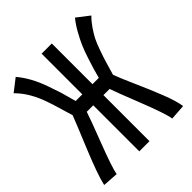

<svg xmlns="http://www.w3.org/2000/svg" viewBox="-192 -767 891 891"><g transform="rotate(-45 253.0 -322.0)"><path d="M320.8 -299.8H280.3V2.4H213.4V-299.8H170.9Q161.1 -268.6 116 -151.4Q70.8 -34.2 64.5 2.9L-12.2 -2.4Q-1 -55.7 53.2 -186.8Q107.4 -317.9 113.3 -335Q80.6 -448.7 65.4 -485.8Q36.6 -556.6 -8.3 -600.6L52.2 -647.5Q74.7 -621.1 93.8 -586.7Q112.8 -552.2 128.2 -508.1Q143.6 -463.9 149.7 -444.3Q155.8 -424.8 166.5 -383.8Q167.5 -380.9 168 -379.4Q168.5 -377.9 168.9 -375.7Q169.4 -373.5 169.9 -371.6H213.4V-638.7H280.3V-371.6H321.8Q330.1 -402.8 334 -416.3Q337.9 -429.7 350.6 -469Q363.3 -508.3 374.5 -533.9Q385.7 -559.6 403.8 -592Q421.9 -624.5 441.4 -647.5L502 -600.6Q482.4 -581.5 466.3 -557.9Q450.2 -534.2 439.9 -514.6Q429.7 -495.1 417 -459.2Q404.3 -423.3 398.4 -403.3Q392.6 -383.3 378.4 -335Q389.6 -303.7 420.9 -233.6Q452.1 -163.6 476.3 -102.1Q500.5 -40.5 505.9 -2.4L429.2 2.9Q423.8 -34.7 376.2 -155Q328.6 -275.4 320.8 -299.8Z"/></g></svg>

Font: FantasqueSansM Nerd Font
Style: Regular
Weight: 400
Monospace: yes
Designer: Jany Belluz
Version: Version 1.8.0 ; ttfautohint (v1.8.2);Nerd Fonts 3.4.0